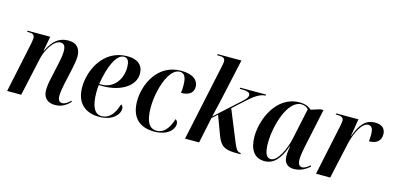

<svg xmlns="http://www.w3.org/2000/svg" viewBox="-70 -1185 3334 1620"><g transform="rotate(15 1597.5 -375.0)"><path d="M453 10C514 10 555 -20 585 -53L579 -61C559 -41 535 -21 508 -21C483 -21 470 -40 470 -74C470 -105 477 -141 484 -178L515 -319C523 -356 532 -401 532 -435C532 -495 505 -545 425 -545C347 -545 294 -507 246 -408H243L267 -536H69L68 -526H82C118 -526 133 -516 133 -488C133 -479 130 -459 127 -441L34 0H157L231 -338C246 -404 302 -512 365 -512C404 -512 409 -475 409 -445C409 -408 397 -352 391 -326L366 -211C354 -159 349 -122 349 -92C349 -30 385 10 453 10Z M839 10C956 10 1011 -56 1011 -103C1011 -125 1004 -135 992 -139C968 -58 927 -1 857 -1C798 -1 764 -59 764 -185C764 -201 766 -234 768 -248H803C961 -248 1079 -324 1079 -430C1079 -504 1029 -546 941 -546C726 -546 637 -338 637 -196C637 -57 717 10 839 10ZM790 -258H769C793 -413 846 -534 912 -534C945 -534 961 -511 961 -453C961 -345 892 -258 790 -258Z M1320 10C1435 10 1489 -51 1489 -100C1489 -121 1479 -133 1468 -138C1440 -46 1396 -2 1338 -2C1273 -2 1240 -59 1240 -179C1240 -331 1304 -534 1400 -534C1440 -534 1459 -503 1459 -431C1460 -405 1458 -383 1455 -364C1534 -364 1562 -401 1562 -444C1562 -497 1520 -545 1410 -545C1198 -545 1115 -340 1115 -203C1115 -57 1194 10 1320 10Z M2037 6H2072L2075 -4C2043 -4 2032 -24 2009 -77L1898 -349L1998 -440C2060 -496 2105 -526 2150 -526L2152 -536H1927L1925 -526C1988 -526 2016 -519 2016 -494C2016 -472 1995 -450 1952 -413L1761 -240C1779 -312 1808 -443 1823 -513L1877 -760H1669L1667 -750H1686C1718 -750 1737 -744 1737 -713C1737 -703 1734 -687 1730 -668L1588 0H1711L1758 -225L1805 -267L1867 -100C1900 -15 1937 6 2037 6Z M2283 10C2361 10 2415 -45 2458 -167H2461C2456 -137 2452 -113 2452 -80C2452 -20 2485 10 2539 10C2599 10 2645 -20 2676 -47L2671 -57C2648 -37 2626 -22 2603 -22C2579 -22 2566 -43 2566 -83C2566 -113 2576 -168 2582 -196L2654 -535H2628L2548 -510C2526 -530 2495 -546 2444 -546C2242 -546 2149 -320 2149 -170C2149 -60 2192 10 2283 10ZM2330 -20C2296 -20 2273 -52 2273 -147C2273 -296 2342 -534 2462 -534C2487 -534 2510 -525 2524 -507L2467 -238C2446 -139 2389 -20 2330 -20Z M2825 -440 2732 0H2856L2925 -312C2949 -420 3001 -513 3051 -513C3081 -513 3096 -494 3096 -435C3096 -420 3095 -402 3093 -380C3155 -380 3195 -408 3195 -467C3195 -515 3166 -546 3104 -546C3021 -546 2975 -492 2936 -383H2934L2959 -536H2765L2763 -526H2778C2811 -526 2832 -517 2832 -490C2832 -478 2829 -460 2825 -440Z"/></g></svg>

Font: Noto Serif Display SemiCondensed SemiBold
Style: Italic
Weight: 600
Width: 4
Italic angle: -12°
Designer: Monotype Design Team
Foundry: Monotype Imaging Inc.
Version: Version 2.009